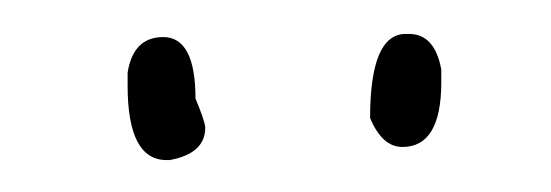

<svg xmlns="http://www.w3.org/2000/svg" viewBox="-20 -874 333 116"><path d="M227.1 -853.5Q242.7 -853.5 246.6 -832V-824.2Q246.6 -785.2 223.1 -785.2Q210.9 -785.2 203.6 -802.7Q203.6 -853.5 225.1 -853.5ZM78.6 -851.6Q98.1 -851.6 98.1 -814.5Q104 -800.3 104 -796.9Q104 -781.2 82.5 -777.3H80.6Q57.1 -777.3 57.1 -822.3V-830.1Q60.5 -851.6 78.6 -851.6Z"/></svg>

Font: CEF Fonts CJK
Style: Regular
Weight: 400
Designer: PartyBoss (派对大魔王)
Version: Release 2.25